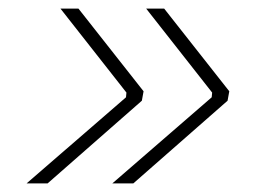

<svg xmlns="http://www.w3.org/2000/svg" viewBox="-20 -498 618 448"><path d="M363 -478H321L475 -282L474 -271L242 -70H291L511 -263L515 -285ZM163 -478H121L275 -282L274 -271L42 -70H91L311 -263L315 -285Z"/></svg>

Font: Fixel Display ExtraLight
Style: Italic
Weight: 200
Italic angle: -10°
Designer: AlfaBravo + MacPaw
Foundry: Kyrylo Tkachov, Marchela Mozhyna, Serhii Makarenko, Maria Weinstein, Zakhar Kryvoshyya
Version: Version 1.210;Glyphs 3.2 (3217)